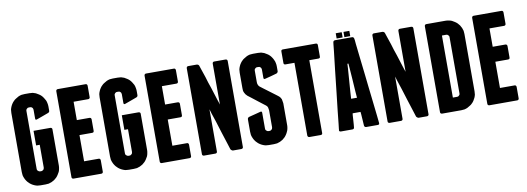

<svg xmlns="http://www.w3.org/2000/svg" viewBox="-59 -1112 4061 1479"><g transform="rotate(-10 1971.5 -372.5)"><path d="M199.2 -707Q199.2 -707 179.7 -707Q161.1 -707 161.1 -707Q161.1 -707 161.1 -707Q161.1 -707 161.1 -707Q148.4 -707 135.7 -705.1Q123 -702.1 112.3 -697.3Q100.6 -691.4 90.8 -684.6Q80.1 -678.7 72.3 -669.9Q63.5 -662.1 56.6 -651.4Q49.8 -641.6 44.9 -629.9Q40 -619.1 37.1 -606.4Q35.2 -593.8 35.2 -581.1Q35.2 -581.1 35.2 -521.5Q35.2 -461.9 35.2 -384.8Q35.2 -323.2 35.2 -262.7Q35.2 -202.1 35.2 -164.1Q35.2 -143.6 35.2 -130.9Q35.2 -119.1 35.2 -119.1Q35.2 -119.1 35.2 -119.1Q35.2 -119.1 35.2 -119.1Q35.2 -106.4 37.1 -93.8Q40 -81.1 44.9 -70.3Q49.8 -58.6 56.6 -48.8Q63.5 -38.1 72.3 -30.3Q80.1 -21.5 90.8 -14.6Q100.6 -7.8 112.3 -2.9Q123 2 135.7 4.9Q148.4 6.8 161.1 6.8Q161.1 6.8 179.7 6.8Q199.2 6.8 199.2 6.8Q199.2 6.8 199.2 6.8Q199.2 6.8 199.2 6.8Q211.9 6.8 224.6 4.9Q236.3 2 248 -2.9Q258.8 -7.8 269.5 -14.6Q279.3 -21.5 288.1 -30.3Q295.9 -38.1 302.7 -48.8Q309.6 -58.6 315.4 -70.3Q320.3 -81.1 322.3 -93.8Q325.2 -106.4 325.2 -119.1Q325.2 -119.1 325.2 -155.3Q325.2 -191.4 325.2 -239.3Q325.2 -296.9 325.2 -349.6Q325.2 -402.3 325.2 -402.3Q325.2 -402.3 325.2 -402.3Q325.2 -402.3 325.2 -402.3Q325.2 -409.2 321.3 -412.1Q317.4 -416 310.5 -416Q310.5 -416 293.9 -416Q277.3 -416 254.9 -416Q228.5 -416 204.1 -416Q179.7 -416 179.7 -416Q179.7 -416 179.7 -401.4Q179.7 -386.7 179.7 -367.2Q179.7 -344.7 179.7 -323.2Q179.7 -301.8 179.7 -301.8Q179.7 -301.8 194.3 -301.8Q208 -301.8 208 -301.8Q208 -301.8 208 -279.3Q208 -255.9 208 -226.6Q208 -189.5 208 -157.2Q208 -124 208 -124Q208 -124 208 -124Q208 -124 208 -124Q208 -119.1 206.1 -115.2Q205.1 -110.4 201.2 -107.4Q197.3 -103.5 193.4 -101.6Q189.5 -99.6 183.6 -99.6Q183.6 -99.6 179.7 -99.6Q175.8 -99.6 175.8 -99.6Q175.8 -99.6 175.8 -99.6Q175.8 -99.6 175.8 -99.6Q170.9 -99.6 167 -101.6Q163.1 -103.5 159.2 -107.4Q155.3 -110.4 153.3 -115.2Q152.3 -119.1 152.3 -124Q152.3 -124 152.3 -182.6Q152.3 -240.2 152.3 -316.4Q152.3 -348.6 152.3 -380.9Q152.3 -414.1 152.3 -443.4Q152.3 -500 152.3 -538.1Q152.3 -576.2 152.3 -576.2Q152.3 -576.2 152.3 -576.2Q152.3 -576.2 152.3 -576.2Q152.3 -581.1 153.3 -585Q155.3 -588.9 159.2 -592.8Q163.1 -596.7 167 -598.6Q170.9 -599.6 175.8 -599.6Q175.8 -599.6 179.7 -599.6Q183.6 -599.6 183.6 -599.6Q183.6 -599.6 183.6 -599.6Q183.6 -599.6 183.6 -599.6Q189.5 -599.6 193.4 -598.6Q197.3 -596.7 201.2 -592.8Q205.1 -588.9 206.1 -585Q208 -581.1 208 -576.2Q208 -576.2 208 -542Q208 -507.8 208 -507.8Q208 -507.8 208 -507.8Q208 -507.8 208 -507.8Q208 -501 210.9 -498Q213.9 -496.1 220.7 -498Q220.7 -498 266.6 -514.6Q311.5 -531.2 311.5 -531.2Q311.5 -531.2 311.5 -531.2Q311.5 -531.2 311.5 -531.2Q318.4 -533.2 322.3 -538.1Q325.2 -542 325.2 -548.8Q325.2 -548.8 325.2 -565.4Q325.2 -581.1 325.2 -581.1Q325.2 -581.1 325.2 -581.1Q325.2 -581.1 325.2 -581.1Q325.2 -593.8 322.3 -606.4Q320.3 -619.1 315.4 -629.9Q309.6 -641.6 302.7 -651.4Q295.9 -662.1 288.1 -669.9Q279.3 -678.7 269.5 -684.6Q258.8 -691.4 248 -697.3Q236.3 -702.1 224.6 -705.1Q211.9 -707 199.2 -707Q199.2 -707 199.2 -707Q199.2 -707 199.2 -707Z M636.7 -117.2Q636.7 -117.2 622.1 -117.2Q607.4 -117.2 587.9 -117.2Q564.5 -117.2 543.9 -117.2Q522.5 -117.2 522.5 -117.2Q522.5 -117.2 522.5 -155.3Q522.5 -193.4 522.5 -234.4Q522.5 -269.5 522.5 -295.9Q522.5 -322.3 522.5 -322.3Q522.5 -322.3 535.2 -322.3Q547.9 -322.3 564.5 -322.3Q585 -322.3 603.5 -322.3Q621.1 -322.3 621.1 -322.3Q621.1 -322.3 621.1 -322.3Q621.1 -322.3 621.1 -322.3Q627.9 -322.3 631.8 -325.2Q635.7 -329.1 635.7 -335.9Q635.7 -335.9 635.7 -380.9Q635.7 -424.8 635.7 -424.8Q635.7 -424.8 635.7 -424.8Q635.7 -424.8 635.7 -424.8Q635.7 -431.6 631.8 -435.5Q627.9 -439.5 621.1 -439.5Q621.1 -439.5 603.5 -439.5Q585 -439.5 564.5 -439.5Q547.9 -439.5 535.2 -439.5Q522.5 -439.5 522.5 -439.5Q522.5 -439.5 522.5 -458Q522.5 -476.6 522.5 -500Q522.5 -530.3 522.5 -556.6Q522.5 -583 522.5 -583Q522.5 -583 543.9 -583Q564.5 -583 587.9 -583Q607.4 -583 622.1 -583Q636.7 -583 636.7 -583Q636.7 -583 636.7 -583Q636.7 -583 636.7 -583Q643.6 -583 646.5 -586.9Q650.4 -589.8 650.4 -596.7Q650.4 -596.7 650.4 -641.6Q650.4 -685.5 650.4 -685.5Q650.4 -685.5 650.4 -685.5Q650.4 -685.5 650.4 -685.5Q650.4 -692.4 646.5 -696.3Q643.6 -700.2 636.7 -700.2Q636.7 -700.2 608.4 -700.2Q580.1 -700.2 543.9 -700.2Q499 -700.2 459 -700.2Q418.9 -700.2 418.9 -700.2Q418.9 -700.2 418.9 -700.2Q418.9 -700.2 418.9 -700.2Q413.1 -700.2 409.2 -696.3Q405.3 -692.4 405.3 -685.5Q405.3 -685.5 405.3 -647.5Q405.3 -608.4 405.3 -546.9Q405.3 -514.6 405.3 -476.6Q405.3 -439.5 405.3 -400.4Q405.3 -352.5 405.3 -303.7Q405.3 -254.9 405.3 -210Q405.3 -127.9 405.3 -70.3Q405.3 -13.7 405.3 -13.7Q405.3 -13.7 405.3 -13.7Q405.3 -13.7 405.3 -13.7Q405.3 -6.8 409.2 -3.9Q413.1 0 418.9 0Q418.9 0 447.3 0Q475.6 0 511.7 0Q556.6 0 596.7 0Q636.7 0 636.7 0Q636.7 0 636.7 0Q636.7 0 636.7 0Q643.6 0 646.5 -3.9Q650.4 -6.8 650.4 -13.7Q650.4 -13.7 650.4 -58.6Q650.4 -102.5 650.4 -102.5Q650.4 -102.5 650.4 -102.5Q650.4 -102.5 650.4 -102.5Q650.4 -109.4 646.5 -113.3Q643.6 -117.2 636.7 -117.2Q636.7 -117.2 636.7 -117.2Q636.7 -117.2 636.7 -117.2Z M889.6 -707Q889.6 -707 870.1 -707Q851.6 -707 851.6 -707Q851.6 -707 851.6 -707Q851.6 -707 851.6 -707Q838.9 -707 826.2 -705.1Q813.5 -702.1 802.7 -697.3Q791 -691.4 781.2 -684.6Q770.5 -678.7 762.7 -669.9Q753.9 -662.1 747.1 -651.4Q740.2 -641.6 735.4 -629.9Q730.5 -619.1 727.5 -606.4Q725.6 -593.8 725.6 -581.1Q725.6 -581.1 725.6 -521.5Q725.6 -461.9 725.6 -384.8Q725.6 -323.2 725.6 -262.7Q725.6 -202.1 725.6 -164.1Q725.6 -143.6 725.6 -130.9Q725.6 -119.1 725.6 -119.1Q725.6 -119.1 725.6 -119.1Q725.6 -119.1 725.6 -119.1Q725.6 -106.4 727.5 -93.8Q730.5 -81.1 735.4 -70.3Q740.2 -58.6 747.1 -48.8Q753.9 -38.1 762.7 -30.3Q770.5 -21.5 781.2 -14.6Q791 -7.8 802.7 -2.9Q813.5 2 826.2 4.9Q838.9 6.8 851.6 6.8Q851.6 6.8 870.1 6.8Q889.6 6.8 889.6 6.8Q889.6 6.8 889.6 6.8Q889.6 6.8 889.6 6.8Q902.3 6.8 915 4.9Q926.8 2 938.5 -2.9Q949.2 -7.8 960 -14.6Q969.7 -21.5 978.5 -30.3Q986.3 -38.1 993.2 -48.8Q1000 -58.6 1005.9 -70.3Q1010.7 -81.1 1012.7 -93.8Q1015.6 -106.4 1015.6 -119.1Q1015.6 -119.1 1015.6 -155.3Q1015.6 -191.4 1015.6 -239.3Q1015.6 -296.9 1015.6 -349.6Q1015.6 -402.3 1015.6 -402.3Q1015.6 -402.3 1015.6 -402.3Q1015.6 -402.3 1015.6 -402.3Q1015.6 -409.2 1011.7 -412.1Q1007.8 -416 1001 -416Q1001 -416 984.4 -416Q967.8 -416 945.3 -416Q918.9 -416 894.5 -416Q870.1 -416 870.1 -416Q870.1 -416 870.1 -401.4Q870.1 -386.7 870.1 -367.2Q870.1 -344.7 870.1 -323.2Q870.1 -301.8 870.1 -301.8Q870.1 -301.8 884.8 -301.8Q898.4 -301.8 898.4 -301.8Q898.4 -301.8 898.4 -279.3Q898.4 -255.9 898.4 -226.6Q898.4 -189.5 898.4 -157.2Q898.4 -124 898.4 -124Q898.4 -124 898.4 -124Q898.4 -124 898.4 -124Q898.4 -119.1 896.5 -115.2Q895.5 -110.4 891.6 -107.4Q887.7 -103.5 883.8 -101.6Q879.9 -99.6 874 -99.6Q874 -99.6 870.1 -99.6Q866.2 -99.6 866.2 -99.6Q866.2 -99.6 866.2 -99.6Q866.2 -99.6 866.2 -99.6Q861.3 -99.6 857.4 -101.6Q853.5 -103.5 849.6 -107.4Q845.7 -110.4 843.8 -115.2Q842.8 -119.1 842.8 -124Q842.8 -124 842.8 -182.6Q842.8 -240.2 842.8 -316.4Q842.8 -348.6 842.8 -380.9Q842.8 -414.1 842.8 -443.4Q842.8 -500 842.8 -538.1Q842.8 -576.2 842.8 -576.2Q842.8 -576.2 842.8 -576.2Q842.8 -576.2 842.8 -576.2Q842.8 -581.1 843.8 -585Q845.7 -588.9 849.6 -592.8Q853.5 -596.7 857.4 -598.6Q861.3 -599.6 866.2 -599.6Q866.2 -599.6 870.1 -599.6Q874 -599.6 874 -599.6Q874 -599.6 874 -599.6Q874 -599.6 874 -599.6Q879.9 -599.6 883.8 -598.6Q887.7 -596.7 891.6 -592.8Q895.5 -588.9 896.5 -585Q898.4 -581.1 898.4 -576.2Q898.4 -576.2 898.4 -542Q898.4 -507.8 898.4 -507.8Q898.4 -507.8 898.4 -507.8Q898.4 -507.8 898.4 -507.8Q898.4 -501 901.4 -498Q904.3 -496.1 911.1 -498Q911.1 -498 957 -514.6Q1002 -531.2 1002 -531.2Q1002 -531.2 1002 -531.2Q1002 -531.2 1002 -531.2Q1008.8 -533.2 1012.7 -538.1Q1015.6 -542 1015.6 -548.8Q1015.6 -548.8 1015.6 -565.4Q1015.6 -581.1 1015.6 -581.1Q1015.6 -581.1 1015.6 -581.1Q1015.6 -581.1 1015.6 -581.1Q1015.6 -593.8 1012.7 -606.4Q1010.7 -619.1 1005.9 -629.9Q1000 -641.6 993.2 -651.4Q986.3 -662.1 978.5 -669.9Q969.7 -678.7 960 -684.6Q949.2 -691.4 938.5 -697.3Q926.8 -702.1 915 -705.1Q902.3 -707 889.6 -707Q889.6 -707 889.6 -707Q889.6 -707 889.6 -707Z M1327.1 -117.2Q1327.1 -117.2 1312.5 -117.2Q1297.9 -117.2 1278.3 -117.2Q1254.9 -117.2 1234.4 -117.2Q1212.9 -117.2 1212.9 -117.2Q1212.9 -117.2 1212.9 -155.3Q1212.9 -193.4 1212.9 -234.4Q1212.9 -269.5 1212.9 -295.9Q1212.9 -322.3 1212.9 -322.3Q1212.9 -322.3 1225.6 -322.3Q1238.3 -322.3 1254.9 -322.3Q1275.4 -322.3 1293.9 -322.3Q1311.5 -322.3 1311.5 -322.3Q1311.5 -322.3 1311.5 -322.3Q1311.5 -322.3 1311.5 -322.3Q1318.4 -322.3 1322.3 -325.2Q1326.2 -329.1 1326.2 -335.9Q1326.2 -335.9 1326.2 -380.9Q1326.2 -424.8 1326.2 -424.8Q1326.2 -424.8 1326.2 -424.8Q1326.2 -424.8 1326.2 -424.8Q1326.2 -431.6 1322.3 -435.5Q1318.4 -439.5 1311.5 -439.5Q1311.5 -439.5 1293.9 -439.5Q1275.4 -439.5 1254.9 -439.5Q1238.3 -439.5 1225.6 -439.5Q1212.9 -439.5 1212.9 -439.5Q1212.9 -439.5 1212.9 -458Q1212.9 -476.6 1212.9 -500Q1212.9 -530.3 1212.9 -556.6Q1212.9 -583 1212.9 -583Q1212.9 -583 1234.4 -583Q1254.9 -583 1278.3 -583Q1297.9 -583 1312.5 -583Q1327.1 -583 1327.1 -583Q1327.1 -583 1327.1 -583Q1327.1 -583 1327.1 -583Q1334 -583 1336.9 -586.9Q1340.8 -589.8 1340.8 -596.7Q1340.8 -596.7 1340.8 -641.6Q1340.8 -685.5 1340.8 -685.5Q1340.8 -685.5 1340.8 -685.5Q1340.8 -685.5 1340.8 -685.5Q1340.8 -692.4 1336.9 -696.3Q1334 -700.2 1327.1 -700.2Q1327.1 -700.2 1298.8 -700.2Q1270.5 -700.2 1234.4 -700.2Q1189.5 -700.2 1149.4 -700.2Q1109.4 -700.2 1109.4 -700.2Q1109.4 -700.2 1109.4 -700.2Q1109.4 -700.2 1109.4 -700.2Q1103.5 -700.2 1099.6 -696.3Q1095.7 -692.4 1095.7 -685.5Q1095.7 -685.5 1095.7 -647.5Q1095.7 -608.4 1095.7 -546.9Q1095.7 -514.6 1095.7 -476.6Q1095.7 -439.5 1095.7 -400.4Q1095.7 -352.5 1095.7 -303.7Q1095.7 -254.9 1095.7 -210Q1095.7 -127.9 1095.7 -70.3Q1095.7 -13.7 1095.7 -13.7Q1095.7 -13.7 1095.7 -13.7Q1095.7 -13.7 1095.7 -13.7Q1095.7 -6.8 1099.6 -3.9Q1103.5 0 1109.4 0Q1109.4 0 1137.7 0Q1166 0 1202.1 0Q1247.1 0 1287.1 0Q1327.1 0 1327.1 0Q1327.1 0 1327.1 0Q1327.1 0 1327.1 0Q1334 0 1336.9 -3.9Q1340.8 -6.8 1340.8 -13.7Q1340.8 -13.7 1340.8 -58.6Q1340.8 -102.5 1340.8 -102.5Q1340.8 -102.5 1340.8 -102.5Q1340.8 -102.5 1340.8 -102.5Q1340.8 -109.4 1336.9 -113.3Q1334 -117.2 1327.1 -117.2Q1327.1 -117.2 1327.1 -117.2Q1327.1 -117.2 1327.1 -117.2Z M1731.4 -700.2Q1731.4 -700.2 1687.5 -700.2Q1642.6 -700.2 1642.6 -700.2Q1642.6 -700.2 1642.6 -700.2Q1642.6 -700.2 1642.6 -700.2Q1635.7 -700.2 1632.8 -696.3Q1628.9 -692.4 1628.9 -685.5Q1628.9 -685.5 1628.9 -627Q1628.9 -567.4 1628.9 -502Q1628.9 -449.2 1628.9 -407.2Q1628.9 -366.2 1628.9 -366.2Q1628.9 -366.2 1615.2 -407.2Q1601.6 -449.2 1585 -502.9Q1577.1 -525.4 1569.3 -548.8Q1561.5 -572.3 1555.7 -593.8Q1542 -632.8 1533.2 -660.2Q1524.4 -686.5 1524.4 -686.5Q1524.4 -686.5 1524.4 -686.5Q1524.4 -686.5 1524.4 -686.5Q1524.4 -689.5 1522.5 -691.4Q1520.5 -693.4 1517.6 -696.3Q1514.6 -698.2 1511.7 -699.2Q1508.8 -700.2 1505.9 -700.2Q1505.9 -700.2 1472.7 -700.2Q1439.5 -700.2 1439.5 -700.2Q1439.5 -700.2 1439.5 -700.2Q1439.5 -700.2 1439.5 -700.2Q1433.6 -700.2 1429.7 -696.3Q1425.8 -692.4 1425.8 -685.5Q1425.8 -685.5 1425.8 -647.5Q1425.8 -608.4 1425.8 -546.9Q1425.8 -514.6 1425.8 -476.6Q1425.8 -439.5 1425.8 -400.4Q1425.8 -352.5 1425.8 -303.7Q1425.8 -254.9 1425.8 -210Q1425.8 -127.9 1425.8 -70.3Q1425.8 -13.7 1425.8 -13.7Q1425.8 -13.7 1425.8 -13.7Q1425.8 -13.7 1425.8 -13.7Q1425.8 -6.8 1429.7 -3.9Q1433.6 0 1439.5 0Q1439.5 0 1484.4 0Q1529.3 0 1529.3 0Q1529.3 0 1529.3 0Q1529.3 0 1529.3 0Q1535.2 0 1539.1 -3.9Q1543 -6.8 1543 -13.7Q1543 -13.7 1543 -56.6Q1543 -98.6 1543 -154.3Q1543 -198.2 1543 -241.2Q1543 -284.2 1543 -311.5Q1543 -327.1 1543 -335Q1543 -343.8 1543 -343.8Q1543 -343.8 1545.9 -335Q1548.8 -327.1 1552.7 -311.5Q1562.5 -284.2 1576.2 -241.2Q1589.8 -197.3 1603.5 -153.3Q1621.1 -98.6 1634.8 -55.7Q1648.4 -12.7 1648.4 -12.7Q1648.4 -12.7 1648.4 -12.7Q1648.4 -12.7 1648.4 -12.7Q1649.4 -10.7 1651.4 -8.8Q1654.3 -5.9 1657.2 -3.9Q1659.2 -2 1662.1 -1Q1665 0 1668 0Q1668 0 1700.2 0Q1731.4 0 1731.4 0Q1731.4 0 1731.4 0Q1731.4 0 1731.4 0Q1738.3 0 1742.2 -3.9Q1746.1 -6.8 1746.1 -13.7Q1746.1 -13.7 1746.1 -52.7Q1746.1 -91.8 1746.1 -153.3Q1746.1 -185.5 1746.1 -222.7Q1746.1 -260.7 1746.1 -299.8Q1746.1 -347.7 1746.1 -396.5Q1746.1 -445.3 1746.1 -490.2Q1746.1 -572.3 1746.1 -628.9Q1746.1 -685.5 1746.1 -685.5Q1746.1 -685.5 1746.1 -685.5Q1746.1 -685.5 1746.1 -685.5Q1746.1 -692.4 1742.2 -696.3Q1738.3 -700.2 1731.4 -700.2Q1731.4 -700.2 1731.4 -700.2Q1731.4 -700.2 1731.4 -700.2Z M1985.4 -707Q1985.4 -707 1965.8 -707Q1947.3 -707 1947.3 -707Q1947.3 -707 1947.3 -707Q1947.3 -707 1947.3 -707Q1934.6 -707 1921.9 -705.1Q1909.2 -702.1 1898.4 -697.3Q1886.7 -691.4 1877 -684.6Q1866.2 -678.7 1858.4 -669.9Q1849.6 -662.1 1842.8 -651.4Q1835.9 -641.6 1831.1 -629.9Q1826.2 -619.1 1823.2 -606.4Q1821.3 -593.8 1821.3 -581.1Q1821.3 -581.1 1821.3 -565.4Q1821.3 -549.8 1821.3 -530.3Q1821.3 -505.9 1821.3 -483.4Q1821.3 -460.9 1821.3 -460.9Q1821.3 -460.9 1821.3 -460.9Q1821.3 -460.9 1821.3 -460.9Q1821.3 -450.2 1822.3 -440.4Q1824.2 -430.7 1828.1 -423.8Q1831.1 -417 1835.9 -410.2Q1841.8 -402.3 1848.6 -396.5Q1848.6 -396.5 1873 -377.9Q1896.5 -359.4 1922.9 -338.9Q1944.3 -322.3 1960.9 -309.6Q1977.5 -296.9 1977.5 -296.9Q1977.5 -296.9 1977.5 -296.9Q1977.5 -296.9 1977.5 -296.9Q1982.4 -293 1985.4 -289.1Q1988.3 -284.2 1990.2 -279.3Q1991.2 -273.4 1992.2 -268.6Q1993.2 -262.7 1994.1 -255.9Q1994.1 -255.9 1994.1 -239.3Q1994.1 -222.7 1994.1 -200.2Q1994.1 -172.9 1994.1 -148.4Q1994.1 -124 1994.1 -124Q1994.1 -124 1994.1 -124Q1994.1 -124 1994.1 -124Q1994.1 -119.1 1992.2 -115.2Q1991.2 -110.4 1987.3 -107.4Q1983.4 -103.5 1979.5 -101.6Q1975.6 -99.6 1969.7 -99.6Q1969.7 -99.6 1965.8 -99.6Q1961.9 -99.6 1961.9 -99.6Q1961.9 -99.6 1961.9 -99.6Q1961.9 -99.6 1961.9 -99.6Q1957 -99.6 1953.1 -101.6Q1949.2 -103.5 1945.3 -107.4Q1941.4 -110.4 1939.5 -115.2Q1938.5 -119.1 1938.5 -124Q1938.5 -124 1938.5 -139.6Q1938.5 -156.2 1938.5 -176.8Q1938.5 -201.2 1938.5 -224.6Q1938.5 -247.1 1938.5 -247.1Q1938.5 -247.1 1938.5 -247.1Q1938.5 -247.1 1938.5 -247.1Q1938.5 -253.9 1934.6 -256.8Q1931.6 -258.8 1924.8 -256.8Q1924.8 -256.8 1879.9 -245.1Q1834 -233.4 1834 -233.4Q1834 -233.4 1834 -233.4Q1834 -233.4 1834 -233.4Q1827.1 -230.5 1824.2 -226.6Q1821.3 -221.7 1821.3 -214.8Q1821.3 -214.8 1821.3 -167Q1821.3 -119.1 1821.3 -119.1Q1821.3 -119.1 1821.3 -119.1Q1821.3 -119.1 1821.3 -119.1Q1821.3 -106.4 1823.2 -93.8Q1826.2 -81.1 1831.1 -70.3Q1835.9 -58.6 1842.8 -48.8Q1849.6 -38.1 1858.4 -30.3Q1866.2 -21.5 1877 -14.6Q1886.7 -7.8 1898.4 -2.9Q1909.2 2 1921.9 4.9Q1934.6 6.8 1947.3 6.8Q1947.3 6.8 1965.8 6.8Q1985.4 6.8 1985.4 6.8Q1985.4 6.8 1985.4 6.8Q1985.4 6.8 1985.4 6.8Q1998 6.8 2010.7 4.9Q2022.5 2 2034.2 -2.9Q2044.9 -7.8 2055.7 -14.6Q2065.4 -21.5 2074.2 -30.3Q2082 -38.1 2088.9 -48.8Q2095.7 -58.6 2100.6 -70.3Q2106.4 -81.1 2108.4 -93.8Q2111.3 -106.4 2111.3 -119.1Q2111.3 -119.1 2111.3 -140.6Q2111.3 -163.1 2111.3 -192.4Q2111.3 -226.6 2111.3 -258.8Q2111.3 -291 2111.3 -291Q2111.3 -291 2111.3 -291Q2111.3 -291 2111.3 -291Q2110.4 -299.8 2108.4 -308.6Q2107.4 -316.4 2105.5 -324.2Q2102.5 -331.1 2097.7 -337.9Q2091.8 -345.7 2084 -351.6Q2084 -351.6 2067.4 -364.3Q2050.8 -377 2028.3 -393.6Q2002 -413.1 1977.5 -431.6Q1953.1 -450.2 1953.1 -450.2Q1953.1 -450.2 1953.1 -450.2Q1953.1 -450.2 1953.1 -450.2Q1949.2 -454.1 1946.3 -458Q1943.4 -461.9 1942.4 -465.8Q1940.4 -469.7 1939.5 -474.6Q1938.5 -479.5 1938.5 -485.4Q1938.5 -485.4 1938.5 -530.3Q1938.5 -576.2 1938.5 -576.2Q1938.5 -576.2 1938.5 -576.2Q1938.5 -576.2 1938.5 -576.2Q1938.5 -581.1 1939.5 -585Q1941.4 -588.9 1945.3 -592.8Q1949.2 -596.7 1953.1 -598.6Q1957 -599.6 1961.9 -599.6Q1961.9 -599.6 1965.8 -599.6Q1969.7 -599.6 1969.7 -599.6Q1969.7 -599.6 1969.7 -599.6Q1969.7 -599.6 1969.7 -599.6Q1975.6 -599.6 1979.5 -598.6Q1983.4 -596.7 1987.3 -592.8Q1991.2 -588.9 1992.2 -585Q1994.1 -581.1 1994.1 -576.2Q1994.1 -576.2 1994.1 -543.9Q1994.1 -510.7 1994.1 -510.7Q1994.1 -510.7 1994.1 -510.7Q1994.1 -510.7 1994.1 -510.7Q1994.1 -503.9 1997.1 -502Q2000 -499 2006.8 -501Q2006.8 -501 2052.7 -512.7Q2097.7 -525.4 2097.7 -525.4Q2097.7 -525.4 2097.7 -525.4Q2097.7 -525.4 2097.7 -525.4Q2104.5 -527.3 2107.4 -532.2Q2111.3 -536.1 2111.3 -543Q2111.3 -543 2111.3 -561.5Q2111.3 -581.1 2111.3 -581.1Q2111.3 -581.1 2111.3 -581.1Q2111.3 -581.1 2111.3 -581.1Q2111.3 -593.8 2108.4 -606.4Q2106.4 -619.1 2100.6 -629.9Q2095.7 -641.6 2088.9 -651.4Q2082 -662.1 2074.2 -669.9Q2065.4 -678.7 2055.7 -684.6Q2044.9 -691.4 2034.2 -697.3Q2022.5 -702.1 2010.7 -705.1Q1998 -707 1985.4 -707Q1985.4 -707 1985.4 -707Q1985.4 -707 1985.4 -707Z M2437.5 -700.2Q2437.5 -700.2 2404.3 -700.2Q2371.1 -700.2 2328.1 -700.2Q2275.4 -700.2 2227.5 -700.2Q2179.7 -700.2 2179.7 -700.2Q2179.7 -700.2 2179.7 -700.2Q2179.7 -700.2 2179.7 -700.2Q2172.9 -700.2 2168.9 -696.3Q2166 -692.4 2166 -685.5Q2166 -685.5 2166 -641.6Q2166 -596.7 2166 -596.7Q2166 -596.7 2166 -596.7Q2166 -596.7 2166 -596.7Q2166 -589.8 2168.9 -586.9Q2172.9 -583 2179.7 -583Q2179.7 -583 2214.8 -583Q2250 -583 2250 -583Q2250 -583 2250 -509.8Q2250 -436.5 2250 -340.8Q2250 -300.8 2250 -259.8Q2250 -218.8 2250 -180.7Q2250 -110.4 2250 -62.5Q2250 -13.7 2250 -13.7Q2250 -13.7 2250 -13.7Q2250 -13.7 2250 -13.7Q2250 -10.7 2251 -8.8Q2252 -5.9 2254.9 -3.9Q2256.8 -2 2258.8 -1Q2261.7 0 2263.7 0Q2263.7 0 2308.6 0Q2352.5 0 2352.5 0Q2352.5 0 2352.5 0Q2352.5 0 2352.5 0Q2359.4 0 2363.3 -3.9Q2366.2 -6.8 2366.2 -13.7Q2366.2 -13.7 2366.2 -87.9Q2366.2 -161.1 2366.2 -255.9Q2366.2 -296.9 2366.2 -337.9Q2366.2 -378.9 2366.2 -417Q2366.2 -486.3 2366.2 -535.2Q2366.2 -583 2366.2 -583Q2366.2 -583 2402.3 -583Q2437.5 -583 2437.5 -583Q2437.5 -583 2437.5 -583Q2437.5 -583 2437.5 -583Q2444.3 -583 2448.2 -586.9Q2451.2 -589.8 2451.2 -596.7Q2451.2 -596.7 2451.2 -641.6Q2451.2 -685.5 2451.2 -685.5Q2451.2 -685.5 2451.2 -685.5Q2451.2 -685.5 2451.2 -685.5Q2451.2 -692.4 2448.2 -696.3Q2444.3 -700.2 2437.5 -700.2Q2437.5 -700.2 2437.5 -700.2Q2437.5 -700.2 2437.5 -700.2Z M2811.5 -13.7Q2811.5 -12.7 2811.5 -11.7Q2811.5 -6.8 2809.6 -3.9Q2806.6 0 2799.8 0Q2799.8 0 2799.8 0Q2799.8 0 2799.8 0Q2799.8 0 2753.9 0Q2709 0 2709 0Q2702.1 0 2698.2 -3.9Q2694.3 -6.8 2693.4 -13.7Q2693.4 -13.7 2693.4 -13.7Q2693.4 -13.7 2693.4 -13.7Q2693.4 -13.7 2692.4 -28.3Q2691.4 -42 2690.4 -59.6Q2688.5 -82 2687.5 -102.5Q2685.5 -122.1 2685.5 -122.1Q2685.5 -122.1 2654.3 -122.1Q2624 -122.1 2624 -122.1Q2624 -122.1 2622.1 -108.4Q2621.1 -93.8 2620.1 -76.2Q2618.2 -53.7 2617.2 -34.2Q2615.2 -13.7 2615.2 -13.7Q2615.2 -6.8 2611.3 -3.9Q2607.4 0 2600.6 0Q2600.6 0 2600.6 0Q2600.6 0 2600.6 0Q2600.6 0 2554.7 0Q2509.8 0 2509.8 0Q2502.9 0 2500 -3.9Q2497.1 -6.8 2497.1 -11.7Q2497.1 -12.7 2498 -13.7Q2498 -13.7 2498 -13.7Q2498 -13.7 2498 -13.7Q2498 -13.7 2499 -25.4Q2500 -37.1 2502.9 -58.6Q2506.8 -97.7 2513.7 -162.1Q2521.5 -226.6 2529.3 -299.8Q2539.1 -388.7 2548.8 -476.6Q2558.6 -564.5 2565.4 -621.1Q2568.4 -651.4 2570.3 -668.9Q2572.3 -685.5 2572.3 -685.5Q2573.2 -692.4 2577.1 -696.3Q2582 -700.2 2588.9 -700.2Q2588.9 -700.2 2588.9 -700.2Q2588.9 -700.2 2588.9 -700.2Q2588.9 -700.2 2605.5 -700.2Q2622.1 -700.2 2644.5 -700.2Q2670.9 -700.2 2696.3 -700.2Q2720.7 -700.2 2720.7 -700.2Q2727.5 -700.2 2731.4 -696.3Q2735.4 -692.4 2736.3 -685.5Q2736.3 -685.5 2736.3 -685.5Q2736.3 -685.5 2736.3 -685.5Q2736.3 -685.5 2738.3 -673.8Q2739.3 -662.1 2741.2 -641.6Q2746.1 -602.5 2752.9 -538.1Q2760.7 -473.6 2768.6 -400.4Q2773.4 -352.5 2779.3 -303.7Q2785.2 -254.9 2790 -210Q2798.8 -127.9 2805.7 -70.3Q2811.5 -13.7 2811.5 -13.7ZM2677.7 -234.4Q2677.7 -234.4 2673.8 -284.2Q2670.9 -334 2667 -389.6Q2663.1 -434.6 2661.1 -469.7Q2658.2 -504.9 2658.2 -504.9Q2658.2 -504.9 2654.3 -504.9Q2650.4 -504.9 2650.4 -504.9Q2650.4 -504.9 2648.4 -469.7Q2645.5 -434.6 2642.6 -389.6Q2638.7 -334 2634.8 -284.2Q2631.8 -234.4 2631.8 -234.4Q2631.8 -234.4 2654.3 -234.4Q2677.7 -234.4 2677.7 -234.4ZM2643.6 -710.9Q2631.8 -710.9 2608.4 -710.9Q2605.5 -710.9 2604.5 -710.9Q2602.5 -711.9 2602.5 -711.9Q2602.5 -721.7 2602.5 -731.4Q2602.5 -741.2 2602.5 -751Q2602.5 -752 2604.5 -752Q2605.5 -752 2608.4 -752Q2620.1 -752 2643.6 -752Q2646.5 -752 2647.5 -752Q2649.4 -752 2649.4 -751Q2649.4 -741.2 2649.4 -731.4Q2649.4 -721.7 2649.4 -711.9Q2649.4 -711.9 2647.5 -710.9Q2646.5 -710.9 2643.6 -710.9ZM2704.1 -710.9Q2692.4 -710.9 2668.9 -710.9Q2666 -710.9 2664.1 -710.9Q2663.1 -711.9 2663.1 -711.9Q2663.1 -721.7 2663.1 -731.4Q2663.1 -741.2 2663.1 -751Q2663.1 -752 2664.1 -752Q2666 -752 2668.9 -752Q2680.7 -752 2704.1 -752Q2706.1 -752 2708 -752Q2709 -752 2709 -751Q2709 -741.2 2709 -731.4Q2709 -721.7 2709 -711.9Q2709 -711.9 2708 -710.9Q2706.1 -710.9 2704.1 -710.9Z M3183.6 -700.2Q3183.6 -700.2 3139.6 -700.2Q3094.7 -700.2 3094.7 -700.2Q3094.7 -700.2 3094.7 -700.2Q3094.7 -700.2 3094.7 -700.2Q3087.9 -700.2 3085 -696.3Q3081.1 -692.4 3081.1 -685.5Q3081.1 -685.5 3081.1 -627Q3081.1 -567.4 3081.1 -502Q3081.1 -449.2 3081.1 -407.2Q3081.1 -366.2 3081.1 -366.2Q3081.1 -366.2 3067.4 -407.2Q3053.7 -449.2 3037.1 -502.9Q3029.3 -525.4 3021.5 -548.8Q3013.7 -572.3 3007.8 -593.8Q2994.1 -632.8 2985.4 -660.2Q2976.6 -686.5 2976.6 -686.5Q2976.6 -686.5 2976.6 -686.5Q2976.6 -686.5 2976.6 -686.5Q2976.6 -689.5 2974.6 -691.4Q2972.7 -693.4 2969.7 -696.3Q2966.8 -698.2 2963.9 -699.2Q2960.9 -700.2 2958 -700.2Q2958 -700.2 2924.8 -700.2Q2891.6 -700.2 2891.6 -700.2Q2891.6 -700.2 2891.6 -700.2Q2891.6 -700.2 2891.6 -700.2Q2885.7 -700.2 2881.8 -696.3Q2877.9 -692.4 2877.9 -685.5Q2877.9 -685.5 2877.9 -647.5Q2877.9 -608.4 2877.9 -546.9Q2877.9 -514.6 2877.9 -476.6Q2877.9 -439.5 2877.9 -400.4Q2877.9 -352.5 2877.9 -303.7Q2877.9 -254.9 2877.9 -210Q2877.9 -127.9 2877.9 -70.3Q2877.9 -13.7 2877.9 -13.7Q2877.9 -13.7 2877.9 -13.7Q2877.9 -13.7 2877.9 -13.7Q2877.9 -6.8 2881.8 -3.9Q2885.7 0 2891.6 0Q2891.6 0 2936.5 0Q2981.4 0 2981.4 0Q2981.4 0 2981.4 0Q2981.4 0 2981.4 0Q2987.3 0 2991.2 -3.9Q2995.1 -6.8 2995.1 -13.7Q2995.1 -13.7 2995.1 -56.6Q2995.1 -98.6 2995.1 -154.3Q2995.1 -198.2 2995.1 -241.2Q2995.1 -284.2 2995.1 -311.5Q2995.1 -327.1 2995.1 -335Q2995.1 -343.8 2995.1 -343.8Q2995.1 -343.8 2998 -335Q3001 -327.1 3004.9 -311.5Q3014.6 -284.2 3028.3 -241.2Q3042 -197.3 3055.7 -153.3Q3073.2 -98.6 3086.9 -55.7Q3100.6 -12.7 3100.6 -12.7Q3100.6 -12.7 3100.6 -12.7Q3100.6 -12.7 3100.6 -12.7Q3101.6 -10.7 3103.5 -8.8Q3106.4 -5.9 3109.4 -3.9Q3111.3 -2 3114.3 -1Q3117.2 0 3120.1 0Q3120.1 0 3152.3 0Q3183.6 0 3183.6 0Q3183.6 0 3183.6 0Q3183.6 0 3183.6 0Q3190.4 0 3194.3 -3.9Q3198.2 -6.8 3198.2 -13.7Q3198.2 -13.7 3198.2 -52.7Q3198.2 -91.8 3198.2 -153.3Q3198.2 -185.5 3198.2 -222.7Q3198.2 -260.7 3198.2 -299.8Q3198.2 -347.7 3198.2 -396.5Q3198.2 -445.3 3198.2 -490.2Q3198.2 -572.3 3198.2 -628.9Q3198.2 -685.5 3198.2 -685.5Q3198.2 -685.5 3198.2 -685.5Q3198.2 -685.5 3198.2 -685.5Q3198.2 -692.4 3194.3 -696.3Q3190.4 -700.2 3183.6 -700.2Q3183.6 -700.2 3183.6 -700.2Q3183.6 -700.2 3183.6 -700.2Z M3301.8 -700.2Q3301.8 -700.2 3301.8 -700.2Q3301.8 -700.2 3301.8 -700.2Q3295.9 -700.2 3292 -696.3Q3288.1 -692.4 3288.1 -685.5Q3288.1 -685.5 3288.1 -647.5Q3288.1 -608.4 3288.1 -546.9Q3288.1 -514.6 3288.1 -476.6Q3288.1 -439.5 3288.1 -400.4Q3288.1 -352.5 3288.1 -303.7Q3288.1 -254.9 3288.1 -210Q3288.1 -127.9 3288.1 -70.3Q3288.1 -13.7 3288.1 -13.7Q3288.1 -13.7 3288.1 -13.7Q3288.1 -13.7 3288.1 -13.7Q3288.1 -6.8 3292 -3.9Q3295.9 0 3301.8 0Q3301.8 0 3321.3 0Q3340.8 0 3366.2 0Q3396.5 0 3424.8 0Q3452.1 0 3452.1 0Q3452.1 0 3452.1 0Q3452.1 0 3452.1 0Q3464.8 0 3477.5 -2Q3490.2 -4.9 3501 -9.8Q3512.7 -15.6 3522.5 -22.5Q3533.2 -28.3 3541 -37.1Q3549.8 -44.9 3556.6 -55.7Q3562.5 -65.4 3568.4 -77.1Q3573.2 -87.9 3576.2 -100.6Q3578.1 -113.3 3578.1 -126Q3578.1 -126 3578.1 -183.6Q3578.1 -242.2 3578.1 -316.4Q3578.1 -348.6 3578.1 -380.9Q3578.1 -414.1 3578.1 -443.4Q3578.1 -499 3578.1 -536.1Q3578.1 -574.2 3578.1 -574.2Q3578.1 -574.2 3578.1 -574.2Q3578.1 -574.2 3578.1 -574.2Q3578.1 -586.9 3576.2 -599.6Q3573.2 -611.3 3568.4 -623Q3562.5 -633.8 3556.6 -644.5Q3549.8 -654.3 3541 -663.1Q3533.2 -670.9 3522.5 -677.7Q3512.7 -684.6 3501 -690.4Q3490.2 -695.3 3477.5 -697.3Q3464.8 -700.2 3452.1 -700.2Q3452.1 -700.2 3432.6 -700.2Q3413.1 -700.2 3388.7 -700.2Q3357.4 -700.2 3330.1 -700.2Q3301.8 -700.2 3301.8 -700.2ZM3460.9 -130.9Q3460.9 -130.9 3460.9 -130.9Q3460.9 -130.9 3460.9 -130.9Q3460.9 -126 3460 -122.1Q3458 -118.2 3454.1 -114.3Q3450.2 -110.4 3446.3 -108.4Q3442.4 -107.4 3437.5 -107.4Q3437.5 -107.4 3420.9 -107.4Q3405.3 -107.4 3405.3 -107.4Q3405.3 -107.4 3405.3 -169.9Q3405.3 -232.4 3405.3 -313.5Q3405.3 -348.6 3405.3 -383.8Q3405.3 -418.9 3405.3 -451.2Q3405.3 -510.7 3405.3 -551.8Q3405.3 -592.8 3405.3 -592.8Q3405.3 -592.8 3420.9 -592.8Q3437.5 -592.8 3437.5 -592.8Q3437.5 -592.8 3437.5 -592.8Q3437.5 -592.8 3437.5 -592.8Q3442.4 -592.8 3446.3 -591.8Q3450.2 -589.8 3454.1 -585.9Q3458 -582 3460 -578.1Q3460.9 -574.2 3460.9 -569.3Q3460.9 -569.3 3460.9 -512.7Q3460.9 -456.1 3460.9 -382.8Q3460.9 -351.6 3460.9 -319.3Q3460.9 -288.1 3460.9 -258.8Q3460.9 -205.1 3460.9 -168Q3460.9 -130.9 3460.9 -130.9Z M3889.6 -117.2Q3889.6 -117.2 3875 -117.2Q3860.4 -117.2 3840.8 -117.2Q3817.4 -117.2 3796.9 -117.2Q3775.4 -117.2 3775.4 -117.2Q3775.4 -117.2 3775.4 -155.3Q3775.4 -193.4 3775.4 -234.4Q3775.4 -269.5 3775.4 -295.9Q3775.4 -322.3 3775.4 -322.3Q3775.4 -322.3 3788.1 -322.3Q3800.8 -322.3 3817.4 -322.3Q3837.9 -322.3 3856.4 -322.3Q3874 -322.3 3874 -322.3Q3874 -322.3 3874 -322.3Q3874 -322.3 3874 -322.3Q3880.9 -322.3 3884.8 -325.2Q3888.7 -329.1 3888.7 -335.9Q3888.7 -335.9 3888.7 -380.9Q3888.7 -424.8 3888.7 -424.8Q3888.7 -424.8 3888.7 -424.8Q3888.7 -424.8 3888.7 -424.8Q3888.7 -431.6 3884.8 -435.5Q3880.9 -439.5 3874 -439.5Q3874 -439.5 3856.4 -439.5Q3837.9 -439.5 3817.4 -439.5Q3800.8 -439.5 3788.1 -439.5Q3775.4 -439.5 3775.4 -439.5Q3775.4 -439.5 3775.4 -458Q3775.4 -476.6 3775.4 -500Q3775.4 -530.3 3775.4 -556.6Q3775.4 -583 3775.4 -583Q3775.4 -583 3796.9 -583Q3817.4 -583 3840.8 -583Q3860.4 -583 3875 -583Q3889.6 -583 3889.6 -583Q3889.6 -583 3889.6 -583Q3889.6 -583 3889.6 -583Q3896.5 -583 3899.4 -586.9Q3903.3 -589.8 3903.3 -596.7Q3903.3 -596.7 3903.3 -641.6Q3903.3 -685.5 3903.3 -685.5Q3903.3 -685.5 3903.3 -685.5Q3903.3 -685.5 3903.3 -685.5Q3903.3 -692.4 3899.4 -696.3Q3896.5 -700.2 3889.6 -700.2Q3889.6 -700.2 3861.3 -700.2Q3833 -700.2 3796.9 -700.2Q3752 -700.2 3711.9 -700.2Q3671.9 -700.2 3671.9 -700.2Q3671.9 -700.2 3671.9 -700.2Q3671.9 -700.2 3671.9 -700.2Q3666 -700.2 3662.1 -696.3Q3658.2 -692.4 3658.2 -685.5Q3658.2 -685.5 3658.2 -647.5Q3658.2 -608.4 3658.2 -546.9Q3658.2 -514.6 3658.2 -476.6Q3658.2 -439.5 3658.2 -400.4Q3658.2 -352.5 3658.2 -303.7Q3658.2 -254.9 3658.2 -210Q3658.2 -127.9 3658.2 -70.3Q3658.2 -13.7 3658.2 -13.7Q3658.2 -13.7 3658.2 -13.7Q3658.2 -13.7 3658.2 -13.7Q3658.2 -6.8 3662.1 -3.9Q3666 0 3671.9 0Q3671.9 0 3700.2 0Q3728.5 0 3764.6 0Q3809.6 0 3849.6 0Q3889.6 0 3889.6 0Q3889.6 0 3889.6 0Q3889.6 0 3889.6 0Q3896.5 0 3899.4 -3.9Q3903.3 -6.8 3903.3 -13.7Q3903.3 -13.7 3903.3 -58.6Q3903.3 -102.5 3903.3 -102.5Q3903.3 -102.5 3903.3 -102.5Q3903.3 -102.5 3903.3 -102.5Q3903.3 -109.4 3899.4 -113.3Q3896.5 -117.2 3889.6 -117.2Q3889.6 -117.2 3889.6 -117.2Q3889.6 -117.2 3889.6 -117.2Z"/></g></svg>

Font: Franchise Goodkids
Style: Regular
Weight: 500
Designer: ""
Version: ""